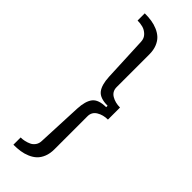

<svg xmlns="http://www.w3.org/2000/svg" viewBox="-296 -750 924 924"><g transform="rotate(45 166.5 -288.0)"><path d="M50.8 -734.9Q75.7 -734.9 97.2 -731.7Q118.7 -728.5 139.2 -719.7Q159.7 -710.9 174.1 -697.3Q188.5 -683.6 197.3 -661.6Q206.1 -639.6 206.1 -610.8V-388.2Q206.1 -358.9 230.2 -344.5Q254.4 -330.1 287.1 -330.1V-248Q254.9 -248 230.5 -233.2Q206.1 -218.3 206.1 -189.9V35.2Q206.1 64 197.3 85.9Q188.5 107.9 174.1 121.6Q159.7 135.3 139.2 144Q118.7 152.8 97.2 156Q75.7 159.2 50.8 159.2V109.9Q64.5 109.9 77.6 106.9Q90.8 104 104 97.9Q117.2 91.8 125.7 79.3Q134.3 66.9 134.8 49.8L145 -180.2Q147.5 -233.9 167.2 -259Q187 -284.2 238.8 -284.2V-293.9Q187 -293.9 167.2 -319.1Q147.5 -344.2 145 -397.9L134.8 -626Q133.8 -648.4 119.1 -662.6Q104.5 -676.8 87.2 -681.4Q69.8 -686 50.8 -686Z"/></g></svg>

Font: Archivo Light
Style: Regular
Weight: 300
Designer: Hector Gatti
Foundry: Omnibus-Type
Version: Version 2.001